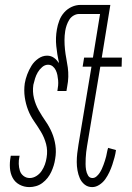

<svg xmlns="http://www.w3.org/2000/svg" viewBox="-20 -755 540 783"><path d="M100 8Q78 8 59.5 -2Q41 -12 31.5 -30Q22 -48 20.5 -70Q19 -92 23 -114L24 -120H60L59 -115Q56 -101 56.5 -86.5Q57 -72 61 -59Q65 -46 76 -37.5Q87 -29 101 -29Q115 -29 128 -37Q141 -45 149.5 -57.5Q158 -70 163 -84Q168 -98 170 -112Q175 -141 168 -167.5Q161 -194 147.5 -216.5Q134 -239 119 -260.5Q104 -282 94.5 -306.5Q85 -331 81 -358.5Q77 -386 81 -415Q84 -433 91 -451.5Q98 -470 108.5 -487Q119 -504 136 -516Q153 -528 172 -528Q188 -528 200.5 -519Q213 -510 220 -497Q220 -498 219.5 -498.5Q219 -499 219 -500L220 -501Q213 -533 209.5 -567Q206 -601 212 -635Q215 -653 222 -671.5Q229 -690 242 -704.5Q255 -719 272.5 -727Q290 -735 309 -735H430L395 -520H477L476 -483H389L335 -159Q333 -147 331.5 -134.5Q330 -122 329.5 -110Q329 -98 329 -86Q329 -74 331 -62Q333 -50 339 -39.5Q345 -29 357 -29Q366 -29 373.5 -35.5Q381 -42 386 -49.5Q391 -57 395 -65.5Q399 -74 402 -82.5Q405 -91 408 -100Q411 -109 413 -117.5Q415 -126 416.5 -134.5Q418 -143 421 -152L453 -143Q451 -128 447 -113Q443 -98 438 -83Q433 -68 426 -53Q419 -38 409.5 -24.5Q400 -11 385.5 -1.5Q371 8 356 8Q338 8 325 -2.5Q312 -13 305.5 -28Q299 -43 296 -60Q293 -77 293 -94.5Q293 -112 295 -129.5Q297 -147 300 -165L353 -483H317L323 -520H359L388 -698H303Q291 -698 280 -691.5Q269 -685 262.5 -674.5Q256 -664 252 -652.5Q248 -641 246 -629Q243 -610 243 -591Q243 -572 245 -553Q247 -534 250.5 -516Q254 -498 256.5 -479.5Q259 -461 258.5 -441.5Q258 -422 254 -402L251 -384H214Q216 -395 217 -406Q218 -417 217 -428Q216 -439 214 -449Q212 -459 207.5 -468.5Q203 -478 195 -484.5Q187 -491 176 -491Q163 -491 152 -481.5Q141 -472 134 -460Q127 -448 123 -435Q119 -422 116 -409Q112 -381 118.5 -354.5Q125 -328 138 -305Q151 -282 166 -260.5Q181 -239 191.5 -214.5Q202 -190 206 -162.5Q210 -135 205 -107Q203 -93 199 -80Q195 -67 189 -54Q183 -41 174 -29.5Q165 -18 153 -9Q141 0 127 4Q113 8 100 8Z"/></svg>

Font: Iosevka SS18 Extralight
Style: Italic
Weight: 200
Italic angle: -9°
Monospace: yes
Designer: Belleve Invis
Foundry: Belleve Invis
Version: Version 25.1.1; ttfautohint (v1.8.4)